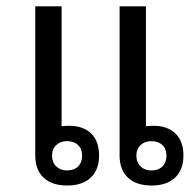

<svg xmlns="http://www.w3.org/2000/svg" viewBox="-20 -569 609 598"><path d="M171.9 -549.3V-175.3Q174.3 -176.3 181.9 -176.8Q189.5 -177.2 195.8 -177.2Q239.3 -177.2 263.9 -153.1Q288.6 -128.9 288.6 -84.5Q288.6 -40.5 262.7 -15.9Q236.8 8.8 189.5 8.8Q141.1 8.8 115.5 -15.9Q89.8 -40.5 89.8 -84.5V-549.3ZM235.8 -84.5Q235.8 -105 223.1 -117.2Q210.4 -129.4 188.5 -129.4Q168.5 -129.4 155.3 -117.2Q142.1 -105 142.1 -84.5Q142.1 -63 155.3 -50.5Q168.5 -38.1 188.5 -38.1Q210.4 -38.1 223.1 -50.5Q235.8 -63 235.8 -84.5ZM434.6 -549.3V-175.3Q437 -176.3 444.6 -176.8Q452.1 -177.2 458.5 -177.2Q502 -177.2 526.6 -153.1Q551.3 -128.9 551.3 -84.5Q551.3 -40.5 525.4 -15.9Q499.5 8.8 452.1 8.8Q403.8 8.8 378.2 -15.9Q352.5 -40.5 352.5 -84.5V-549.3ZM498.5 -84.5Q498.5 -105 485.8 -117.2Q473.1 -129.4 451.2 -129.4Q431.2 -129.4 418 -117.2Q404.8 -105 404.8 -84.5Q404.8 -63 418 -50.5Q431.2 -38.1 451.2 -38.1Q473.1 -38.1 485.8 -50.5Q498.5 -63 498.5 -84.5Z"/></svg>

Font: Noboto
Style: Regular
Weight: 400
Designer: Google
Version: Version 2.001101; 2014